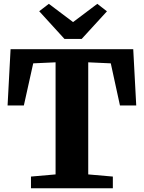

<svg xmlns="http://www.w3.org/2000/svg" viewBox="-20 -1006 768 1026"><path d="M277 -74V-673L157.5 -667.5L107.5 -442.5H20.5L36.5 -743H692L708 -442.5H621L572 -667.5L451.5 -673V-74L583 -62.5V0H145.5V-62.5ZM324.5 -798 189.5 -946 241 -985.5 370.5 -888 500 -985.5 551.5 -945.5 416.5 -798Z"/></svg>

Font: Merriweather 28pt Black
Style: Regular
Weight: 900
Version: Version 2.100